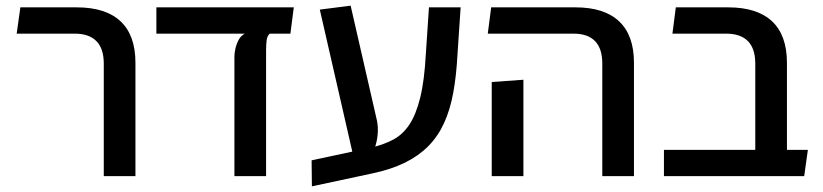

<svg xmlns="http://www.w3.org/2000/svg" viewBox="-20 -623 2909 679"><path d="M347 0V-398Q347 -451 321 -477.5Q295 -504 244 -504H39L52 -597H251Q354 -597 406.5 -547.5Q459 -498 459 -401V0Z M533 -504V-597H1019L1007 -504ZM809 0V-423Q809 -435 812.5 -451Q816 -467 824 -482Q832 -497 846 -504H934Q925 -496 923 -481Q921 -466 921 -447V0Z M1083 36 1082 -56 1297 -102Q1338 -112 1371 -129.5Q1404 -147 1427.5 -182Q1451 -217 1466 -277.5Q1481 -338 1486 -433L1497 -597H1609L1598 -432Q1594 -356 1583 -295.5Q1572 -235 1550.5 -188Q1529 -141 1495 -106.5Q1461 -72 1412.5 -48Q1364 -24 1298 -10ZM1235 -47 1111 -589 1220 -603 1313 -197Q1318 -173 1315.5 -146.5Q1313 -120 1303.5 -94.5Q1294 -69 1278 -47Z M2110 0V-398Q2110 -451 2084.5 -477.5Q2059 -504 2008 -504H1705L1717 -597H2015Q2117 -597 2169.5 -547.5Q2222 -498 2222 -401V0ZM1719 0V-333L1831 -341V0Z M2651 0V-398Q2651 -451 2625 -477.5Q2599 -504 2548 -504H2358L2370 -597H2555Q2658 -597 2710.5 -547.5Q2763 -498 2763 -401V-82Q2758 -61 2744 -40.5Q2730 -20 2715 0ZM2328 0V-93H2837L2824 0Z"/></svg>

Font: Noto Sans Hebrew Thin Medium
Style: Regular
Weight: 500
Version: Version 3.001